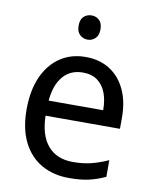

<svg xmlns="http://www.w3.org/2000/svg" viewBox="-84 -801 700 874"><g transform="rotate(10 266.0 -363.5)"><path d="M275 -546Q340 -546 387 -516Q434 -486 459.5 -431.5Q485 -377 485 -304V-251H141Q143 -160 184 -112.5Q225 -65 299 -65Q347 -65 384.5 -74.5Q422 -84 462 -102V-25Q423 -7 385.5 1.5Q348 10 295 10Q223 10 168 -21Q113 -52 82 -113.5Q51 -175 51 -264Q51 -352 79 -415Q107 -478 157.5 -512Q208 -546 275 -546ZM275 -474Q217 -474 183 -433.5Q149 -393 143 -321H395Q395 -367 382 -401Q369 -435 342.5 -454.5Q316 -474 275 -474ZM269 -737Q289 -737 304 -723.5Q319 -710 319 -681Q319 -653 304 -639Q289 -625 269 -625Q248 -625 233 -639Q218 -653 218 -681Q218 -710 233 -723.5Q248 -737 269 -737Z"/></g></svg>

Font: Noto Sans Display
Style: Regular
Weight: 400
Designer: Monotype Design Team
Foundry: Monotype Imaging Inc.
Version: Version 2.003